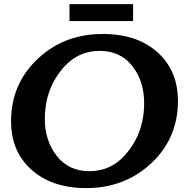

<svg xmlns="http://www.w3.org/2000/svg" viewBox="-20 -914 928 943"><path d="M321.3 -893.6H633.8V-810.5H321.3ZM403.8 9.8Q222.7 9.8 119.6 -94.7Q34.2 -182.1 34.2 -317.9Q34.2 -508.3 175.3 -634.3Q302.2 -747.1 484.4 -747.1Q667 -747.1 768.6 -642.6Q854 -555.2 854 -419.4Q854 -227.5 712.9 -103Q584.5 9.8 403.8 9.8ZM418.9 -73.2Q522.5 -73.2 591.8 -149.9Q688 -255.4 688 -408.2Q688 -515.1 629.9 -589.4Q571.8 -664.1 469.2 -664.1Q366.2 -664.1 296.4 -587.4Q200.2 -481.9 200.2 -329.1Q200.2 -223.1 258.8 -148.4Q317.4 -73.2 418.9 -73.2Z"/></svg>

Font: Berenika
Style: Bold
Weight: 700
Designer: Wojciech Kalinowski "wmk69" (wmk69@o2.pl)
Foundry: Wojciech Kalinowski "wmk69" (wmk69@o2.pl)
Version: Version 3.1.0; 2021-05-14